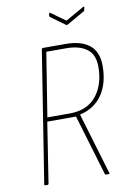

<svg xmlns="http://www.w3.org/2000/svg" viewBox="-91 -872 622 927"><g transform="rotate(-10 220.0 -408.5)"><path d="M54 0Q49 0 50 -5L152 -651Q153 -655 158 -655H269Q345 -655 386 -622Q427 -589 427 -520Q427 -436 389.5 -380Q352 -324 279 -307V-306L369 -5Q371 -2 369.5 -1Q368 0 366 0H352Q348 0 347 -3L258 -301H117L71 -5Q70 0 65 0ZM121 -321H230Q317 -321 361.5 -376.5Q406 -432 406 -519Q406 -580 369 -607Q332 -634 268 -634H171ZM383 -816Q390 -820 389 -813L386 -800Q385 -797 384.5 -796.5Q384 -796 381 -794L295 -745Q291 -743 288 -745L218 -796Q216 -798 215 -799Q214 -800 215 -803L216 -812Q217 -818 222 -816L293 -765Z"/></g></svg>

Font: Sofia Sans Condensed Thin
Style: Italic
Weight: 250
Italic angle: -9°
Version: Version 4.100